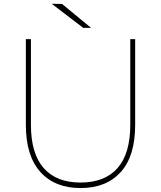

<svg xmlns="http://www.w3.org/2000/svg" viewBox="-20 -983 843 1007"><path d="M305.6 -962.2 457.8 -836.7H416.7L251.1 -963.3ZM115.6 -327.8V-777.8H142.2V-328.9Q142.2 -177.8 208.9 -101.7Q275.6 -25.6 402.2 -25.6Q530 -25.6 596.7 -101.7Q663.3 -177.8 663.3 -328.9V-777.8H688.9V-327.8Q688.9 -164.4 613.3 -80.6Q537.8 3.3 402.2 3.3Q267.8 3.3 191.7 -81.1Q115.6 -165.6 115.6 -327.8Z"/></svg>

Font: Paperlogy 1 Thin
Style: Regular
Weight: 250
Designer: redesigned by Lee Juim, glyphs from Gmarket Sans & Montserrat
Foundry: PT&
Version: Version 1.001